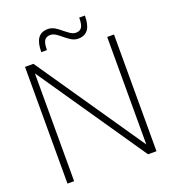

<svg xmlns="http://www.w3.org/2000/svg" viewBox="-156 -997 996 1113"><g transform="rotate(-20 342.5 -440.5)"><path d="M565 0H617V-720H575V-57L120 -720H68V0H109V-665ZM186 -768H221C221 -818 231 -844 269 -844C294 -844 317 -822 341 -803C363 -786 384 -768 415 -768C473 -768 496 -809 496 -881H461C461 -831 451 -805 414 -805C388 -805 366 -827 341 -846C320 -863 298 -881 267 -881C209 -881 186 -841 186 -768Z"/></g></svg>

Font: Aspekta 150
Style: Regular
Weight: 150
Designer: Ivo Dolenc
Version: Version 2.000